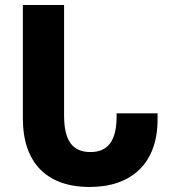

<svg xmlns="http://www.w3.org/2000/svg" viewBox="-20 -734 671 764"><path d="M337 10C504 10 607 -85 607 -258V-283H444V-271C444 -177 412 -129 340 -129C267 -129 235 -176 235 -275V-714H71V-263C71 -88 164 10 337 10Z"/></svg>

Font: Noto Sans Georgian SemiCondensed Extra
Style: Regular
Weight: 800
Width: 4
Designer: Monotype Design Team
Foundry: Monotype Imaging Inc.
Version: Version 1.901